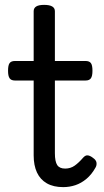

<svg xmlns="http://www.w3.org/2000/svg" viewBox="-20 -750 428 787"><path d="M239 17Q199 17 172 1.5Q145 -14 131.5 -43Q118 -72 118 -113V-420H41Q26 -420 19.5 -429Q13 -438 13 -460Q13 -483 19.5 -491.5Q26 -500 41 -500H118V-704Q118 -717 128.5 -723.5Q139 -730 161 -730Q183 -730 194 -723.5Q205 -717 205 -704V-500H331Q346 -500 352.5 -491.5Q359 -483 359 -460Q359 -438 352.5 -429Q346 -420 331 -420H205V-122Q205 -88 214.5 -73.5Q224 -59 247 -59Q269 -59 286 -71Q303 -83 321 -104Q331 -115 341 -113Q351 -111 361 -103Q374 -94 375.5 -83.5Q377 -73 372 -64Q356 -35 334.5 -17Q313 1 289 9Q265 17 239 17Z"/></svg>

Font: Playwrite HR Lijeva
Style: Regular
Weight: 400
Designer: Veronika Burian, José Scaglione
Foundry: TypeTogether
Version: Version 1.002